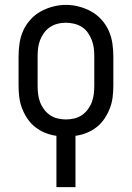

<svg xmlns="http://www.w3.org/2000/svg" viewBox="-20 -551 540 786"><path d="M211 215V5Q188 2 165.5 -7Q143 -16 124.5 -30.5Q106 -45 92.5 -65Q79 -85 70.5 -107Q62 -129 59 -152.5Q56 -176 56 -200V-320Q56 -347 60 -374Q64 -401 75 -425.5Q86 -450 104.5 -470.5Q123 -491 146.5 -504Q170 -517 196.5 -524Q223 -531 250 -531Q277 -531 303.5 -524Q330 -517 353.5 -504Q377 -491 395.5 -470.5Q414 -450 425 -425.5Q436 -401 440 -374Q444 -347 444 -320V-200Q444 -176 441 -152.5Q438 -129 429.5 -107Q421 -85 407.5 -65Q394 -45 375.5 -30.5Q357 -16 334.5 -7Q312 2 289 5V215ZM250 -62Q267 -62 284 -66Q301 -70 315 -79.5Q329 -89 339.5 -103Q350 -117 356 -133Q362 -149 364 -166Q366 -183 366 -200V-320Q366 -337 364 -354Q362 -371 355.5 -387.5Q349 -404 339 -418Q329 -432 314.5 -441Q300 -450 283 -454Q266 -458 248 -458Q231 -458 214.5 -453.5Q198 -449 184 -439.5Q170 -430 160 -416Q150 -402 144 -386.5Q138 -371 136 -354Q134 -337 134 -320V-200Q134 -183 136 -166Q138 -149 144 -133Q150 -117 160.5 -103Q171 -89 185 -79.5Q199 -70 216 -66Q233 -62 250 -62Z"/></svg>

Font: Zed Sans
Style: Regular
Weight: 400
Designer: Belleve Invis
Foundry: Belleve Invis
Version: Version 1.0.0; ttfautohint (v1.8.4)